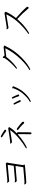

<svg xmlns="http://www.w3.org/2000/svg" viewBox="2076 -2863 848 5040"><g transform="rotate(-90 2500.0 -343.0)"><path d="M177 -122Q177 -131 190 -131Q194 -131 206.5 -127.5Q219 -124 236 -124H243Q269 -126 310 -129Q532 -145 631 -156Q636 -184 662 -359L278 -327Q252 -327 238 -356Q232 -367 232 -372.5Q232 -378 242 -381Q250 -381 263 -377.5Q276 -374 289 -374H295Q363 -379 473.5 -389Q584 -399 618 -402Q652 -405 669 -407L692 -565Q657 -561 603 -556.5Q549 -552 489.5 -546.5Q430 -541 378 -536.5Q326 -532 303 -529Q280 -526 273 -526Q249 -526 231 -556Q224 -567 224 -574.5Q224 -582 233 -582Q242 -582 251.5 -577.5Q261 -573 277 -573L287 -574Q314 -577 356 -580Q653 -605 712 -614Q732 -614 744 -601.5Q756 -589 756 -582.5Q756 -576 752 -570.5Q748 -565 747 -563Q743 -537 736.5 -495Q730 -453 722.5 -404Q715 -355 707.5 -307Q700 -259 694 -219Q688 -179 684 -155Q700 -146 700 -133V-131Q700 -115 671 -112Q662 -111 634 -108.5Q606 -106 562 -102Q283 -77 226 -77Q208 -77 196 -92Q177 -117 177 -122Z M1438 -747Q1467 -741 1594 -657Q1610 -646 1612 -643Q1614 -640 1614 -637V-632Q1614 -621 1605.5 -612Q1597 -603 1587 -603Q1577 -603 1566.5 -612.5Q1556 -622 1511 -655Q1466 -688 1427 -709Q1415 -716 1415 -725Q1415 -734 1422 -740.5Q1429 -747 1438 -747ZM1549 -232 1547 -16V20Q1547 33 1541.5 47Q1536 61 1524.5 61Q1513 61 1506.5 52Q1500 43 1497.5 33Q1495 23 1494 21V19L1497 -9L1499 -186L1500 -285Q1500 -289 1494 -301Q1388 -205 1270 -130Q1164 -65 1138 -65Q1131 -65 1127.5 -68.5Q1124 -72 1124 -75Q1124 -85 1154 -102Q1248 -154 1364 -249Q1517 -372 1607 -502L1306 -453H1298Q1268 -453 1255 -480Q1250 -490 1250 -495.5Q1250 -501 1261 -501H1265Q1271 -500 1280 -500H1296Q1321 -500 1418.5 -516Q1516 -532 1645 -551H1646Q1654 -551 1668.5 -544Q1683 -537 1683 -528Q1683 -519 1676.5 -512Q1670 -505 1665 -496Q1626 -426 1522 -327Q1539 -319 1542 -314Q1550 -303 1550 -291L1549 -271ZM1775 -145Q1747 -181 1693 -227.5Q1639 -274 1622 -285.5Q1605 -297 1605 -305.5Q1605 -314 1613.5 -320Q1622 -326 1629 -326Q1636 -326 1640.5 -324.5Q1645 -323 1664 -310Q1710 -278 1768 -228.5Q1826 -179 1826 -167V-162Q1826 -151 1818 -141.5Q1810 -132 1798.5 -132Q1787 -132 1775 -145Z M2514 -262Q2496 -262 2492 -279Q2484 -308 2463.5 -359Q2443 -410 2437 -420.5Q2431 -431 2431 -438Q2431 -445 2437.5 -450.5Q2444 -456 2453 -456Q2462 -456 2467 -448Q2472 -440 2483 -418Q2494 -396 2505.5 -370Q2517 -344 2526.5 -322Q2536 -300 2537.5 -295Q2539 -290 2539 -283Q2539 -276 2530.5 -269Q2522 -262 2514 -262ZM2701 -440Q2701 -448 2710.5 -448Q2720 -448 2736.5 -439.5Q2753 -431 2753 -420.5Q2753 -410 2749 -399Q2681 -226 2567 -108Q2476 -14 2396 24Q2365 40 2353.5 40Q2342 40 2342 30Q2342 20 2358 11.5Q2374 3 2415 -26Q2456 -55 2508 -107Q2637 -234 2702 -412Q2704 -415 2704 -418V-423ZM2369 -222Q2351 -222 2345 -238.5Q2339 -255 2326 -282.5Q2313 -310 2300 -338Q2287 -366 2280.5 -377Q2274 -388 2274 -394.5Q2274 -401 2280.5 -406.5Q2287 -412 2296 -412Q2305 -412 2310 -404.5Q2315 -397 2328 -373.5Q2341 -350 2356 -321.5Q2371 -293 2382 -270.5Q2393 -248 2393 -240.5Q2393 -233 2385 -227.5Q2377 -222 2369 -222Z M3228 -322Q3216 -322 3216 -335Q3216 -341 3235 -356Q3254 -371 3299 -414Q3416 -526 3493 -644Q3500 -658 3500 -666.5Q3500 -675 3497 -684V-687Q3497 -694 3505 -694Q3509 -694 3525.5 -687Q3542 -680 3556 -659Q3558 -657 3558 -652.5Q3558 -648 3557 -646L3784 -673Q3795 -673 3810 -663.5Q3825 -654 3825 -645Q3825 -636 3821 -632Q3817 -628 3814.5 -626Q3812 -624 3810 -621Q3699 -392 3520 -212Q3378 -69 3256 -1Q3208 26 3194 26Q3180 26 3180 16Q3180 4 3214.5 -14Q3249 -32 3317 -86Q3385 -140 3462 -220Q3639 -400 3754 -627Q3675 -621 3612.5 -612Q3550 -603 3546 -603H3537Q3530 -603 3527 -604Q3420 -461 3282 -355Q3254 -334 3245 -328Q3236 -322 3228 -322Z M4667 -648H4671Q4684 -648 4697 -638.5Q4710 -629 4710 -621Q4710 -613 4708 -609Q4706 -605 4704 -602Q4702 -599 4687 -564.5Q4672 -530 4632.5 -468Q4593 -406 4546 -348Q4750 -173 4839 -61Q4842 -57 4842 -46.5Q4842 -36 4832 -25Q4822 -14 4812.5 -14Q4803 -14 4780 -42Q4675 -173 4519 -315Q4409 -186 4284 -90Q4230 -49 4191 -26.5Q4152 -4 4140 -4Q4128 -4 4128 -11Q4128 -23 4149 -36Q4279 -127 4400 -252Q4554 -412 4644 -601Q4302 -544 4291 -544Q4280 -544 4265.5 -560.5Q4251 -577 4251 -585.5Q4251 -594 4259 -595H4261Q4266 -595 4272 -593.5Q4278 -592 4284 -591.5Q4290 -591 4296 -591Q4302 -591 4309.5 -592Q4317 -593 4349.5 -598Q4382 -603 4426.5 -610Q4471 -617 4518.5 -624.5Q4566 -632 4605.5 -638.5Q4645 -645 4667 -648Z"/></g></svg>

Font: LXGW WenKai Light
Style: Regular
Weight: 300
Designer: LXGW / Fontworks Inc.
Foundry: LXGW / Fontworks Inc.
Version: Version 1.501; October 10, 2024